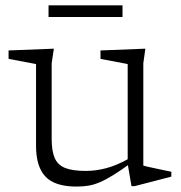

<svg xmlns="http://www.w3.org/2000/svg" viewBox="-20 -676 665 706"><path d="M170 -165Q170 -120.5 181.2 -94.8Q192.5 -69 220 -58.2Q247.5 -47.5 295.5 -47.5Q333.5 -47.5 372.2 -58Q411 -68.5 455 -93.5L460 -75.5Q423 -48.5 395.8 -31.8Q368.5 -15 346.8 -5.8Q325 3.5 304.8 6.8Q284.5 10 261.5 10Q181.5 10 147 -26.8Q112.5 -63.5 112.5 -139.5V-440.5L11.5 -459.5V-490.5L178 -497L170 -443.5ZM463.5 8.5 449.5 -73V-440.5L349.5 -459.5V-490.5L514.5 -497L507 -443.5V-67Q511.5 -65.5 525 -62.5Q538.5 -59.5 555.2 -56Q572 -52.5 587 -49.2Q602 -46 610 -44.5V-26.5L475 8.5ZM158.5 -613.5V-656.5H430.5V-613.5Z"/></svg>

Font: Newsreader 9pt Light
Style: Regular
Weight: 300
Designer: Hugues Gentile
Foundry: Production Type
Version: Version 1.003